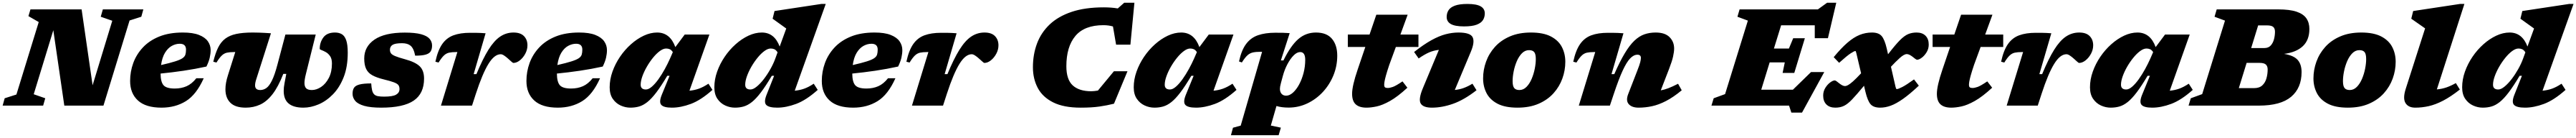

<svg xmlns="http://www.w3.org/2000/svg" viewBox="-50 -776 18988 1014"><path d="M283.5 -54 268 0H-30.5L-15.5 -54L71 -81.5L235.5 -614L159.5 -657.5L174.5 -707H551.5L632.5 -149.5L777.5 -623.5L692.5 -653L708 -707H1006.5L991.5 -653L905 -625.5L712.5 0H424L343 -554L198.5 -83.5Z M1451.5 -201Q1397.5 -80.5 1320 -32.8Q1242.5 15 1140.5 15Q1024.5 15 966.8 -37.5Q909 -90 909 -181Q909 -249.5 932.2 -313Q955.5 -376.5 1003 -427.2Q1050.5 -478 1123.8 -507.5Q1197 -537 1297.5 -537Q1371 -537 1416 -519.5Q1461 -502 1481.8 -472.8Q1502.5 -443.5 1502.5 -407.5Q1502.5 -381.5 1495.8 -352Q1489 -322.5 1471.5 -287Q1389.5 -269 1302.8 -256.2Q1216 -243.5 1133.5 -235.5Q1134 -173.5 1155.5 -149.5Q1177 -125.5 1238 -125.5Q1286.5 -125.5 1325.2 -142.5Q1364 -159.5 1397 -201ZM1275 -454.5Q1245 -454.5 1216.2 -438.8Q1187.5 -423 1166.2 -388.5Q1145 -354 1137 -298Q1203 -313 1240.2 -324.8Q1277.5 -336.5 1294.8 -348.2Q1312 -360 1316.5 -375Q1321 -390 1321 -411.5Q1321 -454.5 1275 -454.5Z M2053.5 -522H2277L2205 -234Q2194 -191 2194 -166.5Q2194 -139.5 2206.8 -127Q2219.5 -114.5 2248.5 -114.5Q2282.5 -114.5 2316.8 -137.2Q2351 -160 2373.8 -203.8Q2396.5 -247.5 2396.5 -309.5Q2396.5 -344 2383 -363.5Q2369.5 -383 2351.5 -393Q2333.5 -403 2320 -407.8Q2306.5 -412.5 2306.5 -417Q2306.5 -464.5 2333.2 -500.8Q2360 -537 2419 -537Q2448 -537 2469 -525Q2490 -513 2501.5 -480.8Q2513 -448.5 2513 -388.5Q2513 -285 2483 -209Q2453 -133 2404.2 -83.2Q2355.5 -33.5 2298.2 -9.2Q2241 15 2186 15Q2114.5 15 2077.8 -15Q2041 -45 2041 -108.5Q2041 -134 2047 -164.5L2060 -233H2038Q2001 -138.5 1958.8 -84.2Q1916.5 -30 1867.5 -7.5Q1818.5 15 1761 15Q1684.5 15 1648 -21Q1611.5 -57 1611.5 -120Q1611.5 -165.5 1629.5 -221.5L1684 -393.5H1676.5Q1644 -393.5 1623 -389Q1602 -384.5 1584.8 -368.2Q1567.5 -352 1545.5 -316.5L1522 -322.5Q1537 -384.5 1557.5 -426Q1578 -467.5 1610 -491.8Q1642 -516 1691 -526.5Q1740 -537 1812.5 -537Q1839.5 -537 1859 -536.2Q1878.5 -535.5 1898.5 -534.5Q1918.5 -533.5 1947 -531.5L1838.5 -193Q1830 -167 1830 -148.5Q1830 -114.5 1868.5 -114.5Q1892 -114.5 1913 -129Q1934 -143.5 1954.2 -184Q1974.5 -224.5 1995 -302Z M2686 -163Q2688 -132.5 2692.5 -113.2Q2697 -94 2707 -83.5Q2717 -73 2734.8 -69.5Q2752.5 -66 2781 -66Q2844.5 -66 2869.5 -80.5Q2894.5 -95 2894.5 -121.5Q2894.5 -139.5 2886.5 -150.5Q2878.5 -161.5 2853.5 -171Q2828.5 -180.5 2777 -193Q2726 -205.5 2694.5 -222.8Q2663 -240 2648.8 -269.2Q2634.5 -298.5 2634.5 -346.5Q2634.5 -433.5 2710 -485Q2785.5 -536.5 2933 -536.5Q3009.5 -536.5 3053.5 -524.5Q3097.5 -512.5 3116 -491Q3134.5 -469.5 3134.5 -441.5Q3134.5 -415.5 3124.5 -399Q3114.5 -382.5 3087.5 -374.8Q3060.5 -367 3010 -367Q2999.5 -421.5 2975 -441Q2953 -458.5 2913.5 -458.5Q2862 -458.5 2843 -446.2Q2824 -434 2824 -410.5Q2824 -395.5 2831.2 -384.8Q2838.5 -374 2862.2 -364Q2886 -354 2935.5 -340.5Q3010 -320.5 3042.8 -289.5Q3075.5 -258.5 3075.5 -198.5Q3075.5 -88.5 2999.2 -36.8Q2923 15 2760 15Q2681 15 2634.5 1.8Q2588 -11.5 2568.2 -34.8Q2548.5 -58 2548.5 -87.5Q2548.5 -114.5 2559.2 -131Q2570 -147.5 2599.8 -155.2Q2629.5 -163 2686 -163Z M3321 -393.5H3313.5Q3281 -393.5 3260 -389Q3239 -384.5 3221.8 -368.2Q3204.5 -352 3182.5 -316.5L3159 -322.5Q3177 -406 3209.2 -452Q3241.5 -498 3292 -516.5Q3342.5 -535 3414.5 -535Q3442.5 -535 3460.5 -534.8Q3478.5 -534.5 3494 -533.8Q3509.5 -533 3529 -531.5L3441 -231.5H3461.5Q3508 -343.5 3550 -410.5Q3592 -477.5 3636.5 -507.2Q3681 -537 3734.5 -537Q3786 -537 3811.8 -510.8Q3837.5 -484.5 3837.5 -443Q3837.5 -411 3821.5 -381.2Q3805.5 -351.5 3781.5 -332.5Q3757.5 -313.5 3733 -313.5Q3730 -313.5 3717.2 -325Q3704.5 -336.5 3691.5 -348Q3678.5 -359.5 3664.8 -368.5Q3651 -377.5 3640.5 -377.5Q3594 -377.5 3550 -306.5Q3506 -235.5 3457.5 -87.5L3429 0H3200Z M4372.5 -201Q4318.5 -80.5 4241 -32.8Q4163.5 15 4061.5 15Q3945.5 15 3887.8 -37.5Q3830 -90 3830 -181Q3830 -249.5 3853.2 -313Q3876.5 -376.5 3924 -427.2Q3971.5 -478 4044.8 -507.5Q4118 -537 4218.5 -537Q4292 -537 4337 -519.5Q4382 -502 4402.8 -472.8Q4423.5 -443.5 4423.5 -407.5Q4423.5 -381.5 4416.8 -352Q4410 -322.5 4392.5 -287Q4310.5 -269 4223.8 -256.2Q4137 -243.5 4054.5 -235.5Q4055 -173.5 4076.5 -149.5Q4098 -125.5 4159 -125.5Q4207.5 -125.5 4246.2 -142.5Q4285 -159.5 4318 -201ZM4196 -454.5Q4166 -454.5 4137.2 -438.8Q4108.5 -423 4087.2 -388.5Q4066 -354 4058 -298Q4124 -313 4161.2 -324.8Q4198.5 -336.5 4215.8 -348.2Q4233 -360 4237.5 -375Q4242 -390 4242 -411.5Q4242 -454.5 4196 -454.5Z M4828 -80.5 4885 -219H4868Q4823 -143.5 4787.5 -97Q4752 -50.5 4721.2 -26.2Q4690.5 -2 4660.5 6.5Q4630.5 15 4596.5 15Q4559 15 4524 -1Q4489 -17 4466.2 -50Q4443.5 -83 4443.5 -134.5Q4443.5 -192 4464 -249.5Q4484.5 -307 4519.5 -358.5Q4554.5 -410 4599.8 -450.2Q4645 -490.5 4694.8 -513.8Q4744.5 -537 4793.5 -537Q4888.5 -537 4927.5 -430L4996.5 -522H5178.5L5031.5 -109.5Q5069 -113 5101.2 -124.5Q5133.5 -136 5171.5 -161L5201 -115.5Q5116 -40 5041.8 -12.5Q4967.5 15 4902.5 15Q4842 15 4823.8 -5.5Q4805.5 -26 4828 -80.5ZM4672 -153.5Q4672 -118.5 4710.5 -118.5Q4731 -118.5 4755.2 -139.8Q4779.5 -161 4803.8 -195Q4828 -229 4849.8 -268.5Q4871.5 -308 4887.5 -344L4909 -393Q4898.5 -409 4886.5 -414.2Q4874.5 -419.5 4860 -419.5Q4838.5 -419.5 4813.2 -401Q4788 -382.5 4763.2 -352.2Q4738.5 -322 4717.8 -286.2Q4697 -250.5 4684.5 -215.5Q4672 -180.5 4672 -153.5Z M5977 -115.5Q5892 -40 5817.8 -12.5Q5743.5 15 5678.5 15Q5618 15 5598 -4.5Q5578 -24 5599.5 -78.5L5655.5 -219H5638.5Q5593.5 -143.5 5558 -97Q5522.5 -50.5 5491.8 -26.2Q5461 -2 5431 6.5Q5401 15 5367 15Q5330 15 5295 -1Q5260 -17 5237.5 -50Q5215 -83 5215 -134.5Q5215 -192 5235.5 -249.5Q5256 -307 5291 -358.5Q5326 -410 5371.2 -450.2Q5416.5 -490.5 5466.2 -513.8Q5516 -537 5565 -537Q5657.5 -537 5696.5 -434L5745 -566.5L5644.5 -638.5L5658.5 -695L6003.5 -747H6036L5807.5 -109.5Q5845 -113 5877.5 -124.5Q5910 -136 5947.5 -161ZM5442.5 -153.5Q5442.5 -118.5 5481 -118.5Q5501.5 -118.5 5527.5 -139.8Q5553.5 -161 5579.8 -195Q5606 -229 5628.2 -268.5Q5650.5 -308 5664 -345L5681 -391.5Q5670 -408.5 5657.8 -414Q5645.5 -419.5 5630.5 -419.5Q5609 -419.5 5583.8 -401Q5558.5 -382.5 5533.8 -352.2Q5509 -322 5488.2 -286.2Q5467.5 -250.5 5455 -215.5Q5442.5 -180.5 5442.5 -153.5Z M6549.5 -201Q6495.5 -80.5 6418 -32.8Q6340.5 15 6238.5 15Q6122.5 15 6064.8 -37.5Q6007 -90 6007 -181Q6007 -249.5 6030.2 -313Q6053.5 -376.5 6101 -427.2Q6148.5 -478 6221.8 -507.5Q6295 -537 6395.5 -537Q6469 -537 6514 -519.5Q6559 -502 6579.8 -472.8Q6600.5 -443.5 6600.5 -407.5Q6600.5 -381.5 6593.8 -352Q6587 -322.5 6569.5 -287Q6487.5 -269 6400.8 -256.2Q6314 -243.5 6231.5 -235.5Q6232 -173.5 6253.5 -149.5Q6275 -125.5 6336 -125.5Q6384.5 -125.5 6423.2 -142.5Q6462 -159.5 6495 -201ZM6373 -454.5Q6343 -454.5 6314.2 -438.8Q6285.5 -423 6264.2 -388.5Q6243 -354 6235 -298Q6301 -313 6338.2 -324.8Q6375.5 -336.5 6392.8 -348.2Q6410 -360 6414.5 -375Q6419 -390 6419 -411.5Q6419 -454.5 6373 -454.5Z M6792.5 -393.5H6785Q6752.5 -393.5 6731.5 -389Q6710.5 -384.5 6693.2 -368.2Q6676 -352 6654 -316.5L6630.5 -322.5Q6648.5 -406 6680.8 -452Q6713 -498 6763.5 -516.5Q6814 -535 6886 -535Q6914 -535 6932 -534.8Q6950 -534.5 6965.5 -533.8Q6981 -533 7000.5 -531.5L6912.5 -231.5H6933Q6979.5 -343.5 7021.5 -410.5Q7063.5 -477.5 7108 -507.2Q7152.5 -537 7206 -537Q7257.5 -537 7283.2 -510.8Q7309 -484.5 7309 -443Q7309 -411 7293 -381.2Q7277 -351.5 7253 -332.5Q7229 -313.5 7204.5 -313.5Q7201.5 -313.5 7188.8 -325Q7176 -336.5 7163 -348Q7150 -359.5 7136.2 -368.5Q7122.5 -377.5 7112 -377.5Q7065.5 -377.5 7021.5 -306.5Q6977.5 -235.5 6929 -87.5L6900.5 0H6671.5Z M8160.5 -14Q8110.5 -1.5 8053.5 6.8Q7996.5 15 7915 15Q7789.5 15 7711.8 -24Q7634 -63 7598.5 -130.2Q7563 -197.5 7563 -282Q7563 -375.5 7593 -455.8Q7623 -536 7686 -595.8Q7749 -655.5 7848.2 -688.8Q7947.5 -722 8085.5 -722Q8141 -722 8188.5 -714L8236 -756H8311L8281.5 -448H8176L8153 -581.5Q8120.5 -591 8082.5 -591Q7943 -591 7876.2 -512Q7809.5 -433 7809.5 -289.5Q7809.5 -191 7856.8 -148.2Q7904 -105.5 7993 -105.5Q8012 -105.5 8042 -110.5L8160 -252.5H8260Z M8690.5 -80.5 8747.5 -219H8730.5Q8685.5 -143.5 8650 -97Q8614.5 -50.5 8583.8 -26.2Q8553 -2 8523 6.5Q8493 15 8459 15Q8421.5 15 8386.5 -1Q8351.5 -17 8328.8 -50Q8306 -83 8306 -134.5Q8306 -192 8326.5 -249.5Q8347 -307 8382 -358.5Q8417 -410 8462.2 -450.2Q8507.5 -490.5 8557.2 -513.8Q8607 -537 8656 -537Q8751 -537 8790 -430L8859 -522H9041L8894 -109.5Q8931.5 -113 8963.8 -124.5Q8996 -136 9034 -161L9063.5 -115.5Q8978.5 -40 8904.2 -12.5Q8830 15 8765 15Q8704.5 15 8686.2 -5.5Q8668 -26 8690.5 -80.5ZM8534.5 -153.5Q8534.5 -118.5 8573 -118.5Q8593.5 -118.5 8617.8 -139.8Q8642 -161 8666.2 -195Q8690.5 -229 8712.2 -268.5Q8734 -308 8750 -344L8771.5 -393Q8761 -409 8749 -414.2Q8737 -419.5 8722.5 -419.5Q8701 -419.5 8675.8 -401Q8650.5 -382.5 8625.8 -352.2Q8601 -322 8580.2 -286.2Q8559.5 -250.5 8547 -215.5Q8534.5 -180.5 8534.5 -153.5Z M9390.5 162 9374 217.5H9022.5L9037.5 162.5L9094.5 147L9252 -395Q9248 -395.5 9241.5 -395.5Q9206.5 -395.5 9184 -390.5Q9161.5 -385.5 9143.5 -369Q9125.5 -352.5 9103 -317L9082 -324.5Q9100 -407.5 9134.5 -453.2Q9169 -499 9222.2 -517.2Q9275.5 -535.5 9349 -535.5Q9384.5 -535.5 9407 -535Q9429.5 -534.5 9455.5 -532.5L9390.5 -332H9409.5Q9463 -440.5 9518.8 -488.8Q9574.5 -537 9649 -537Q9728 -537 9767 -491Q9806 -445 9806 -367Q9806 -291 9777.8 -222.2Q9749.5 -153.5 9700 -100.2Q9650.5 -47 9585.5 -16.2Q9520.5 14.5 9447.5 14.5Q9396 14.5 9358 3L9316.5 146.5ZM9391 -166Q9386.5 -149 9385 -139.8Q9383.5 -130.5 9383.5 -123.5Q9383.5 -100 9395.8 -86.5Q9408 -73 9429.5 -73Q9454.5 -73 9479.5 -95.2Q9504.5 -117.5 9525 -155.2Q9545.5 -193 9557.8 -240Q9570 -287 9570 -336.5Q9570 -393.5 9533 -393.5Q9509 -393.5 9484.2 -368.5Q9459.5 -343.5 9438.5 -303.8Q9417.5 -264 9405.5 -219.5Z M9884 -431V-522H10044L10094 -668H10325L10271.5 -522H10404.5V-431H10238L10189.5 -299.5Q10173 -250.5 10165 -221.5Q10157 -192.5 10154.5 -177.2Q10152 -162 10152 -153.5Q10152 -138 10158.8 -133.8Q10165.5 -129.5 10178.5 -129.5Q10193 -129.5 10215.5 -137.2Q10238 -145 10287 -178L10323 -131.5Q10250.5 -65 10194.8 -34Q10139 -3 10096.8 6Q10054.5 15 10022 15Q9969 15 9942.2 -9.2Q9915.5 -33.5 9915.5 -87Q9915.5 -145.5 9957 -266.5L10013 -431Z M10612.5 -651.5Q10612.5 -679 10626 -700.5Q10639.5 -722 10673 -734.5Q10706.5 -747 10765.5 -747Q10832 -747 10862.8 -729.5Q10893.5 -712 10893.5 -677.5Q10893.5 -650 10880 -628.5Q10866.5 -607 10833.2 -594.5Q10800 -582 10740.5 -582Q10674 -582 10643.2 -599.5Q10612.5 -617 10612.5 -651.5ZM10436.5 -126.5 10555 -409.5Q10517 -405.5 10483.2 -391Q10449.5 -376.5 10406 -346.5L10372.5 -394Q10443.5 -449.5 10500.2 -480.8Q10557 -512 10605.2 -524.5Q10653.5 -537 10699 -537Q10787 -537 10804 -502.2Q10821 -467.5 10790.5 -395.5L10672.5 -115Q10708.5 -118.5 10739 -129.8Q10769.5 -141 10802.5 -161L10832.5 -113Q10741 -42 10659.8 -13.5Q10578.5 15 10504 15Q10439.5 15 10421.2 -15.5Q10403 -46 10436.5 -126.5Z M11233.5 -537Q11325 -537 11380.8 -508Q11436.5 -479 11461.8 -430.2Q11487 -381.5 11487 -322Q11487 -259 11465.2 -199Q11443.5 -139 11400 -90.8Q11356.5 -42.5 11290.2 -13.8Q11224 15 11134.5 15Q11043 15 10987.2 -14Q10931.5 -43 10906.2 -92Q10881 -141 10881 -200Q10881 -263 10902.8 -323Q10924.5 -383 10968 -431.2Q11011.5 -479.5 11078 -508.2Q11144.5 -537 11233.5 -537ZM11148.5 -114.5Q11178 -114.5 11200.8 -137.5Q11223.5 -160.5 11238.8 -196.2Q11254 -232 11261.8 -271Q11269.5 -310 11269.5 -342Q11269.5 -379 11257.8 -393.2Q11246 -407.5 11219.5 -407.5Q11190 -407.5 11167.2 -384.5Q11144.5 -361.5 11129.2 -325.8Q11114 -290 11106.2 -251Q11098.5 -212 11098.5 -180Q11098.5 -143 11110.5 -128.8Q11122.5 -114.5 11148.5 -114.5Z M11569 -316.5 11545.5 -322.5Q11563.5 -406 11595.8 -452Q11628 -498 11678.5 -516.5Q11729 -535 11801 -535Q11824 -535 11840.5 -534.8Q11857 -534.5 11874.2 -534Q11891.5 -533.5 11915.5 -531.5L11827.5 -231.5H11848Q11889 -324.5 11925 -384.2Q11961 -444 11996.2 -477.2Q12031.5 -510.5 12069.8 -523.8Q12108 -537 12153 -537Q12221.5 -537 12255.2 -503.2Q12289 -469.5 12289 -419.5Q12289 -395.5 12281.2 -360.5Q12273.5 -325.5 12251.5 -269L12190.5 -112Q12216.5 -116.5 12246.8 -128Q12277 -139.5 12318 -160.5L12345 -112.5Q12283 -61.5 12229 -33.8Q12175 -6 12125.5 4.5Q12076 15 12027.5 15Q11977.5 15 11954.5 -10.8Q11931.5 -36.5 11950.5 -85L12017 -255.5Q12034.5 -300 12039.2 -319.2Q12044 -338.5 12044 -350.5Q12044 -374 12018.5 -374Q11991 -374 11964.8 -346.8Q11938.5 -319.5 11909.5 -256.8Q11880.5 -194 11844.5 -86.5L11815.5 0H11586.5L11707.5 -393.5H11700Q11667.5 -393.5 11646.5 -389Q11625.5 -384.5 11608.2 -368.2Q11591 -352 11569 -316.5Z M13153 51.5 13136 0H12564L12580.5 -54L12664.5 -84.5L12832.5 -624.5L12755.5 -653L12771.5 -707H13348.5L13416.5 -756H13484L13422.5 -495.5H13325.5V-590H13077.5L13024.5 -419.5H13135L13166.5 -495H13252.5L13174.5 -240H13088.5L13104.5 -317.5H12993L12931 -117H13164.5L13298 -246.5H13395.5L13231.5 51.5Z M14092.5 -146.5Q14026 -84.5 13975.8 -49.2Q13925.5 -14 13885.5 0.5Q13845.5 15 13808 15Q13759 15 13737 -10Q13715 -35 13699 -101.5L13688.5 -146L13684 -140.5Q13634 -80.5 13602 -46.8Q13570 -13 13542.2 1Q13514.5 15 13477 15Q13435 15 13411.2 -8.5Q13387.5 -32 13387.5 -73.5Q13387.5 -104.5 13403 -129.8Q13418.5 -155 13438.8 -170Q13459 -185 13473 -185Q13478 -185 13486.8 -178.5Q13495.5 -172 13505.5 -164Q13515.5 -156 13526.8 -149.8Q13538 -143.5 13549 -143.5Q13557.5 -143.5 13571 -150.8Q13584.5 -158 13607.5 -178.2Q13630.5 -198.5 13667 -237.5L13632.5 -383Q13629.5 -395.5 13628.2 -398.2Q13627 -401 13624 -401Q13616.5 -401 13589.8 -383.8Q13563 -366.5 13505 -314.5L13465 -356Q13520.5 -423 13566.5 -462.5Q13612.5 -502 13656 -519.5Q13699.5 -537 13747 -537Q13796 -537 13818.2 -511.5Q13840.5 -486 13856 -419.5L13865.5 -377.5L13869 -381.5Q13920 -447.5 13953.2 -480.8Q13986.5 -514 14014.2 -525.5Q14042 -537 14076 -537Q14118 -537 14141.8 -513.5Q14165.5 -490 14165.5 -448.5Q14165.5 -418 14150 -392.5Q14134.5 -367 14114.2 -352Q14094 -337 14079.5 -337Q14074.5 -337 14065 -344.5Q14055.5 -352 14045 -360Q14034.5 -368 14024 -373.2Q14013.5 -378.5 14003.5 -378.5Q13983.5 -378.5 13951.2 -349.2Q13919 -320 13887 -285.5L13921 -137.5Q13923.5 -128 13925 -124.8Q13926.5 -121.5 13931 -121.5Q13940.5 -121.5 13970.2 -136.5Q14000 -151.5 14057 -192.5Z M14194 -431V-522H14354L14404 -668H14635L14581.5 -522H14714.5V-431H14548L14499.5 -299.5Q14483 -250.5 14475 -221.5Q14467 -192.5 14464.5 -177.2Q14462 -162 14462 -153.5Q14462 -138 14468.8 -133.8Q14475.5 -129.5 14488.5 -129.5Q14503 -129.5 14525.5 -137.2Q14548 -145 14597 -178L14633 -131.5Q14560.5 -65 14504.8 -34Q14449 -3 14406.8 6Q14364.5 15 14332 15Q14279 15 14252.2 -9.2Q14225.5 -33.5 14225.5 -87Q14225.5 -145.5 14267 -266.5L14323 -431Z M14861 -393.5H14853.5Q14821 -393.5 14800 -389Q14779 -384.5 14761.8 -368.2Q14744.5 -352 14722.5 -316.5L14699 -322.5Q14717 -406 14749.2 -452Q14781.5 -498 14832 -516.5Q14882.5 -535 14954.5 -535Q14982.5 -535 15000.5 -534.8Q15018.5 -534.5 15034 -533.8Q15049.5 -533 15069 -531.5L14981 -231.5H15001.5Q15048 -343.5 15090 -410.5Q15132 -477.5 15176.5 -507.2Q15221 -537 15274.5 -537Q15326 -537 15351.8 -510.8Q15377.5 -484.5 15377.5 -443Q15377.5 -411 15361.5 -381.2Q15345.5 -351.5 15321.5 -332.5Q15297.5 -313.5 15273 -313.5Q15270 -313.5 15257.2 -325Q15244.5 -336.5 15231.5 -348Q15218.5 -359.5 15204.8 -368.5Q15191 -377.5 15180.5 -377.5Q15134 -377.5 15090 -306.5Q15046 -235.5 14997.5 -87.5L14969 0H14740Z M15738.5 -80.5 15795.5 -219H15778.5Q15733.5 -143.5 15698 -97Q15662.5 -50.5 15631.8 -26.2Q15601 -2 15571 6.5Q15541 15 15507 15Q15469.5 15 15434.5 -1Q15399.5 -17 15376.8 -50Q15354 -83 15354 -134.5Q15354 -192 15374.5 -249.5Q15395 -307 15430 -358.5Q15465 -410 15510.2 -450.2Q15555.5 -490.5 15605.2 -513.8Q15655 -537 15704 -537Q15799 -537 15838 -430L15907 -522H16089L15942 -109.5Q15979.5 -113 16011.8 -124.5Q16044 -136 16082 -161L16111.5 -115.5Q16026.5 -40 15952.2 -12.5Q15878 15 15813 15Q15752.5 15 15734.2 -5.5Q15716 -26 15738.5 -80.5ZM15582.5 -153.5Q15582.5 -118.5 15621 -118.5Q15641.5 -118.5 15665.8 -139.8Q15690 -161 15714.2 -195Q15738.5 -229 15760.2 -268.5Q15782 -308 15798 -344L15819.5 -393Q15809 -409 15797 -414.2Q15785 -419.5 15770.5 -419.5Q15749 -419.5 15723.8 -401Q15698.5 -382.5 15673.8 -352.2Q15649 -322 15628.2 -286.2Q15607.5 -250.5 15595 -215.5Q15582.5 -180.5 15582.5 -153.5Z M16349 -624.5 16272 -653 16288 -707H16740.5Q16826.5 -707 16876.8 -690Q16927 -673 16949 -641Q16971 -609 16971 -563Q16971 -482 16922.8 -436.8Q16874.5 -391.5 16784.5 -380Q16855.5 -368.5 16884.5 -336Q16913.5 -303.5 16913.5 -246.5Q16913.5 -129.5 16836.5 -64.8Q16759.5 0 16598.5 0H16080.5L16097 -54L16181 -84.5ZM16657 -589.5H16593.5L16542 -423H16639.5Q16669.5 -423 16686.5 -442Q16703.5 -461 16710.5 -488.8Q16717.5 -516.5 16717.5 -543Q16717.5 -567 16704.5 -578.2Q16691.5 -589.5 16657 -589.5ZM16603.5 -314H16508.5L16451 -128.5H16563.5Q16602 -128.5 16623.8 -148.5Q16645.5 -168.5 16654.5 -200Q16663.5 -231.5 16663.5 -266Q16663.5 -289 16650.5 -301.5Q16637.5 -314 16603.5 -314Z M17353.5 -537Q17445 -537 17500.8 -508Q17556.5 -479 17581.8 -430.2Q17607 -381.5 17607 -322Q17607 -259 17585.2 -199Q17563.5 -139 17520 -90.8Q17476.5 -42.5 17410.2 -13.8Q17344 15 17254.5 15Q17163 15 17107.2 -14Q17051.5 -43 17026.2 -92Q17001 -141 17001 -200Q17001 -263 17022.8 -323Q17044.5 -383 17088 -431.2Q17131.5 -479.5 17198 -508.2Q17264.5 -537 17353.5 -537ZM17268.5 -114.5Q17298 -114.5 17320.8 -137.5Q17343.5 -160.5 17358.8 -196.2Q17374 -232 17381.8 -271Q17389.5 -310 17389.5 -342Q17389.5 -379 17377.8 -393.2Q17366 -407.5 17339.5 -407.5Q17310 -407.5 17287.2 -384.5Q17264.5 -361.5 17249.2 -325.8Q17234 -290 17226.2 -251Q17218.5 -212 17218.5 -180Q17218.5 -143 17230.5 -128.8Q17242.5 -114.5 17268.5 -114.5Z M17824 -567.5 17722 -638.5 17736 -695 18081 -747H18113.5L17910.5 -119Q17949 -122.5 17982 -134Q18015 -145.5 18050.5 -165.5L18080 -118Q18013 -65.5 17957 -36.5Q17901 -7.5 17851 3.8Q17801 15 17751.5 15Q17700 15 17679.2 -19.2Q17658.5 -53.5 17681.5 -124.5Z M18859 -115.5Q18774 -40 18699.8 -12.5Q18625.5 15 18560.5 15Q18500 15 18480 -4.5Q18460 -24 18481.5 -78.5L18537.5 -219H18520.5Q18475.5 -143.5 18440 -97Q18404.5 -50.5 18373.8 -26.2Q18343 -2 18313 6.5Q18283 15 18249 15Q18212 15 18177 -1Q18142 -17 18119.5 -50Q18097 -83 18097 -134.5Q18097 -192 18117.5 -249.5Q18138 -307 18173 -358.5Q18208 -410 18253.2 -450.2Q18298.5 -490.5 18348.2 -513.8Q18398 -537 18447 -537Q18539.5 -537 18578.5 -434L18627 -566.5L18526.5 -638.5L18540.5 -695L18885.5 -747H18918L18689.5 -109.5Q18727 -113 18759.5 -124.5Q18792 -136 18829.5 -161ZM18324.5 -153.5Q18324.5 -118.5 18363 -118.5Q18383.5 -118.5 18409.5 -139.8Q18435.5 -161 18461.8 -195Q18488 -229 18510.2 -268.5Q18532.5 -308 18546 -345L18563 -391.5Q18552 -408.5 18539.8 -414Q18527.5 -419.5 18512.5 -419.5Q18491 -419.5 18465.8 -401Q18440.5 -382.5 18415.8 -352.2Q18391 -322 18370.2 -286.2Q18349.5 -250.5 18337 -215.5Q18324.5 -180.5 18324.5 -153.5Z"/></svg>

Font: Newsreader Caption ExtraBold
Style: Italic
Weight: 800
Italic angle: -17°
Designer: Hugues Gentile
Foundry: Production Type
Version: Version 1.001